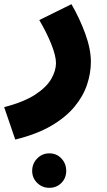

<svg xmlns="http://www.w3.org/2000/svg" viewBox="-57 -437 512 919"><path d="M16 231 -37 76Q58 51 112 15.5Q166 -20 188.5 -59.5Q211 -99 211 -135Q211 -169 189 -224.5Q167 -280 131 -341L285 -417Q324 -350 351 -276Q378 -202 378 -141Q378 -87 359.5 -31.5Q341 24 299 74.5Q257 125 187.5 165.5Q118 206 16 231ZM179 462Q145 462 121 438.5Q97 415 97 381Q97 346 121 321.5Q145 297 179 297Q214 297 237 321.5Q260 346 260 381Q260 415 237 438.5Q214 462 179 462Z"/></svg>

Font: Noto Sans Arabic Blk
Style: Regular
Weight: 900
Designer: Monotype Design Team, Nadine Chahine, Nizar Qandah and Khaled Hosny
Foundry: Monotype Imaging Inc.
Version: Version 2.012; ttfautohint (v1.8.4.7-5d5b)